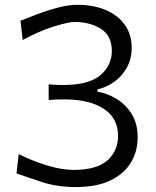

<svg xmlns="http://www.w3.org/2000/svg" viewBox="-20 -757 640 788"><path d="M291.5 10.7Q214.8 10.7 152.3 -9.8Q89.8 -30.3 47.9 -45.4L56.6 -124.5Q116.2 -95.2 175 -77.4Q233.9 -59.6 284.2 -59.6Q379.4 -60.5 421.9 -99.6Q464.4 -138.7 464.4 -199.2Q464.4 -272 406.2 -310.3Q348.1 -348.6 244.6 -349.1Q228.5 -349.1 212.2 -348.6Q195.8 -348.1 179.7 -346.2V-411.1Q195.3 -409.2 210.7 -408.7Q226.1 -408.2 241.2 -408.2Q345.7 -408.7 392.3 -448.7Q439 -488.8 439 -547.9Q439 -608.9 396 -637.5Q353 -666 287.6 -667Q261.2 -667 201.2 -648.4Q141.1 -629.9 73.2 -592.8L64 -671.9Q92.8 -683.6 133.5 -699Q174.3 -714.4 217.8 -725.8Q261.2 -737.3 296.9 -737.3Q362.8 -737.3 413.3 -716.1Q463.9 -694.8 492.2 -655.3Q520.5 -615.7 520.5 -561.5Q520.5 -516.1 501.2 -480.7Q481.9 -445.3 450 -422.1Q418 -398.9 379.9 -390.1V-380.9Q418.5 -374.5 456.3 -352.3Q494.1 -330.1 519.5 -290.8Q544.9 -251.5 544.9 -192.9Q544.9 -135.7 517.1 -89.6Q489.3 -43.5 433.1 -16.4Q377 10.7 291.5 10.7Z"/></svg>

Font: Pinar Regular
Style: Regular
Weight: 400
Designer: Amin Abedi
Version: Version 3.000